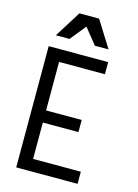

<svg xmlns="http://www.w3.org/2000/svg" viewBox="-123 -889 685 956"><g transform="rotate(15 219.0 -411.0)"><path d="M58.6 -625H365.2V-562.5H128.9V-312.5H312.5V-250H128.9V-62.5H375V0H58.6ZM164.1 -822.3H265.6L350.6 -686.5H280.3L195.3 -792H234.4L149.4 -686.5H79.1Z"/></g></svg>

Font: Sudo Var
Style: Regular
Weight: 400
Monospace: yes
Designer: Jens Kutilek
Foundry: Jens Kutilek
Version: Version 0.065;FEAKit 1.0